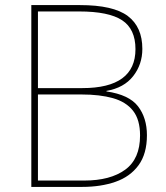

<svg xmlns="http://www.w3.org/2000/svg" viewBox="-20 -734 653 754"><path d="M294 -714Q425 -714 482 -671Q539 -628 539 -542Q539 -481 503 -435Q467 -389 398 -377V-375Q487 -362 522 -316.5Q557 -271 557 -203Q557 -130 524 -85Q491 -40 433.5 -20Q376 0 303 0H103V-714ZM303 -388Q512 -388 512 -541Q512 -620 459.5 -654.5Q407 -689 291 -689H129V-388ZM129 -363V-25H311Q413 -25 471.5 -67.5Q530 -110 530 -202Q530 -264 502.5 -299Q475 -334 423.5 -348.5Q372 -363 300 -363Z"/></svg>

Font: Noto Sans Thin
Style: Regular
Weight: 100
Designer: Monotype Design Team
Foundry: Monotype Imaging Inc.
Version: Version 2.007